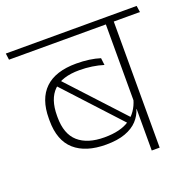

<svg xmlns="http://www.w3.org/2000/svg" viewBox="-130 -741 852 855"><g transform="rotate(-20 296.0 -314.0)"><path d="M485 -607.5H447.5V0H485ZM384.5 -597.5H609L604.5 -628H380ZM-11.5 -597.5H544.5L540.5 -628H-15.5ZM136.5 -425.5 391 -149.5 415 -167.5 164.5 -438.5ZM65.5 -280.5Q65.5 -186.5 117.8 -140.2Q170 -94 266.5 -94Q320.5 -94 357.5 -107.5Q394.5 -121 416.2 -144.5Q438 -168 446.5 -197H451L448.5 -241Q432.5 -185.5 389.8 -156.2Q347 -127 270.5 -127Q190.5 -127 147.2 -165Q104 -203 104 -282.5V-289.5Q104 -368.5 143.8 -407.5Q183.5 -446.5 266.5 -446.5Q297 -446.5 325.8 -442.2Q354.5 -438 380 -430L376 -463.5Q353 -471 324.2 -475Q295.5 -479 263.5 -479Q165 -479 115.2 -431.2Q65.5 -383.5 65.5 -290.5Z"/></g></svg>

Font: Anek Devanagari ExtraLight
Style: Regular
Weight: 250
Designer: Kailash Malviya (Devanagari) & Yesha Goshar (Latin)
Foundry: Ek Type
Version: Version 1.003